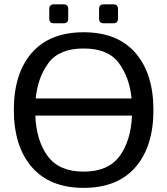

<svg xmlns="http://www.w3.org/2000/svg" viewBox="-20 -866 784 900"><path d="M232.9 -756.8Q210.9 -756.8 210.9 -778.8V-823.7Q210.9 -845.7 232.9 -845.7H277.8Q299.8 -845.7 299.8 -823.7V-778.8Q299.8 -756.8 277.8 -756.8ZM466.3 -756.8Q444.3 -756.8 444.3 -778.8V-823.7Q444.3 -845.7 466.3 -845.7H511.2Q533.2 -845.7 533.2 -823.7V-778.8Q533.2 -756.8 511.2 -756.8ZM44.9 -351.1Q44.9 -522 129.2 -618.4Q213.4 -714.8 372.1 -714.8Q530.8 -714.8 615 -617.9Q699.2 -521 699.2 -350.1Q699.2 -179.2 615 -82.3Q530.8 14.6 372.1 14.6Q213.4 14.6 129.2 -82.8Q44.9 -180.2 44.9 -351.1ZM145.5 -324.2Q150.4 -206.1 203.9 -133.8Q257.3 -61.5 372.1 -61.5Q486.8 -61.5 540.3 -133.8Q593.8 -206.1 598.6 -324.2ZM147.5 -404.3H596.7Q587.4 -502.4 537.1 -570.6Q486.8 -638.7 372.1 -638.7Q257.3 -638.7 207 -570.6Q156.7 -502.4 147.5 -404.3Z"/></svg>

Font: Istok Web
Style: Regular
Weight: 400
Designer: Andrey V. Panov
Foundry: Andrey V. Panov
Version: Version 1.0.2g